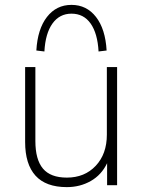

<svg xmlns="http://www.w3.org/2000/svg" viewBox="-20 -759 585 787"><path d="M254 8Q168 8 125.5 -39Q83 -86 83 -177V-484H125V-181Q125 -105 156 -68Q187 -31 254 -31Q327 -31 372.5 -79.5Q418 -128 418 -207V-484H460V0H419V-90Q396 -42 352 -17Q308 8 254 8ZM162 -548 129 -552Q134 -640 172.5 -689.5Q211 -739 273 -739Q335 -739 373.5 -689.5Q412 -640 417 -552L384 -548Q380 -622 351.5 -662.5Q323 -703 273 -703Q224 -703 195 -662.5Q166 -622 162 -548Z"/></svg>

Font: Nunito Sans ExtraLight
Style: Regular
Weight: 200
Designer: Vernon Adams
Foundry: Vernon Adams
Version: Version 3.006; ttfautohint (v1.8.3)